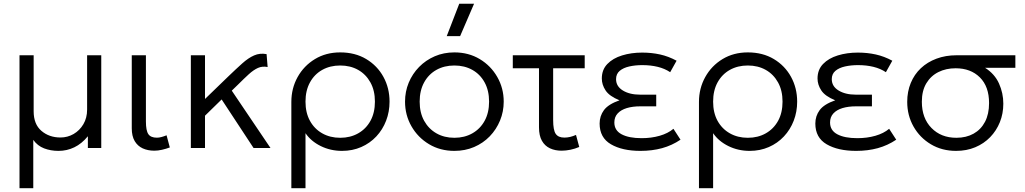

<svg xmlns="http://www.w3.org/2000/svg" viewBox="-20 -774 5359 1004"><path d="M82 210V-485H156V-192Q156 -124.5 196.5 -89.8Q237 -55 296.5 -55Q333 -55 364.8 -73.2Q396.5 -91.5 416 -124.5Q435.5 -157.5 435.5 -201V-485H509.5V0H439.5V-61.5Q407.5 -22.5 368.8 -3.8Q330 15 286 15Q245 15 210.5 1.8Q176 -11.5 154 -42.5V210Z M787 14Q753 14 726.2 1.8Q699.5 -10.5 684.2 -36.5Q669 -62.5 669 -103V-485H743V-138.5Q743 -91 755.8 -72.5Q768.5 -54 800.5 -54Q811.5 -54 824.5 -57.5Q837.5 -61 851 -66.5L868 -3Q848 4.5 827 9.2Q806 14 787 14Z M978 0V-485H1052V-256.5L1174.5 -375Q1214.5 -413.5 1246.5 -442.2Q1278.5 -471 1308.8 -484.2Q1339 -497.5 1374 -491L1379.5 -423.5Q1352 -429 1329 -418.8Q1306 -408.5 1281.2 -386Q1256.5 -363.5 1224 -331L1192 -300L1394.5 0H1306L1139 -254L1052 -169V0Z M1503.5 210V-241Q1503.5 -312 1536.2 -371Q1569 -430 1626.8 -465Q1684.5 -500 1759 -500Q1837 -500 1895 -465.2Q1953 -430.5 1985 -372Q2017 -313.5 2017 -242.5Q2017 -189.5 1999 -142.8Q1981 -96 1947.8 -60.5Q1914.5 -25 1868.8 -5Q1823 15 1768.5 15Q1708.5 15 1657.2 -10.2Q1606 -35.5 1577.5 -77.5V210ZM1759 -53.5Q1812 -53.5 1853 -76.8Q1894 -100 1917.2 -142.2Q1940.5 -184.5 1940.5 -242.5Q1940.5 -300.5 1917 -343Q1893.5 -385.5 1852.8 -408.5Q1812 -431.5 1759 -431.5Q1706 -431.5 1665 -408.5Q1624 -385.5 1600.8 -343Q1577.5 -300.5 1577.5 -242.5Q1577.5 -184.5 1600.8 -142.2Q1624 -100 1665 -76.8Q1706 -53.5 1759 -53.5Z M2356 15Q2282 15 2223.5 -20Q2165 -55 2131.5 -113.8Q2098 -172.5 2098 -242.5Q2098 -295 2117.2 -341.5Q2136.5 -388 2171.5 -423.8Q2206.5 -459.5 2253.5 -479.8Q2300.5 -500 2356 -500Q2430.5 -500 2488.8 -465Q2547 -430 2580.5 -371.2Q2614 -312.5 2614 -242.5Q2614 -190.5 2594.8 -143.8Q2575.5 -97 2541 -61.2Q2506.5 -25.5 2459.2 -5.2Q2412 15 2356 15ZM2356 -53.5Q2409 -53.5 2450 -76.8Q2491 -100 2514.2 -142.2Q2537.5 -184.5 2537.5 -242.5Q2537.5 -300.5 2514.2 -343Q2491 -385.5 2450 -408.5Q2409 -431.5 2356 -431.5Q2303 -431.5 2262 -408.5Q2221 -385.5 2197.8 -343Q2174.5 -300.5 2174.5 -242.5Q2174.5 -184.5 2198 -142.2Q2221.5 -100 2262.2 -76.8Q2303 -53.5 2356 -53.5ZM2316 -585 2381.5 -754.5H2459L2386 -585Z M2916.5 14Q2882.5 14 2855.8 1.5Q2829 -11 2813.8 -37.8Q2798.5 -64.5 2798.5 -108V-417H2661.5V-485H3037.5V-417H2872.5V-146.5Q2872.5 -93.5 2886 -74Q2899.5 -54.5 2931 -54.5Q2946.5 -54.5 2961.2 -58Q2976 -61.5 2992 -68.5L3009 -5.5Q2987 4 2963 9Q2939 14 2916.5 14Z M3329 15Q3234 15 3174.8 -19.5Q3115.5 -54 3115.5 -128Q3115.5 -167.5 3138.2 -198.2Q3161 -229 3219.5 -249.5Q3166.5 -271 3146.8 -301Q3127 -331 3127 -363.5Q3127 -409.5 3156 -439.5Q3185 -469.5 3233 -484.2Q3281 -499 3338 -499Q3387.5 -499 3431.5 -489.2Q3475.5 -479.5 3518 -456.5L3484.5 -396.5Q3456 -415.5 3419.2 -424.5Q3382.5 -433.5 3338.5 -433.5Q3302 -433.5 3270.8 -426.5Q3239.5 -419.5 3220.5 -403.5Q3201.5 -387.5 3201.5 -360Q3201.5 -322.5 3237 -300.8Q3272.5 -279 3327.5 -279H3411.5V-218H3328.5Q3288 -218 3257.5 -208.8Q3227 -199.5 3209.8 -180.8Q3192.5 -162 3192.5 -133.5Q3192.5 -92 3230.5 -71.8Q3268.5 -51.5 3335 -51.5Q3386 -51.5 3429.5 -64Q3473 -76.5 3501.5 -100.5L3538.5 -43.5Q3494 -13.5 3442 0.8Q3390 15 3329 15Z M3635 210V-241Q3635 -312 3667.8 -371Q3700.5 -430 3758.2 -465Q3816 -500 3890.5 -500Q3968.5 -500 4026.5 -465.2Q4084.5 -430.5 4116.5 -372Q4148.5 -313.5 4148.5 -242.5Q4148.5 -189.5 4130.5 -142.8Q4112.5 -96 4079.2 -60.5Q4046 -25 4000.2 -5Q3954.5 15 3900 15Q3840 15 3788.8 -10.2Q3737.5 -35.5 3709 -77.5V210ZM3890.5 -53.5Q3943.5 -53.5 3984.5 -76.8Q4025.5 -100 4048.8 -142.2Q4072 -184.5 4072 -242.5Q4072 -300.5 4048.5 -343Q4025 -385.5 3984.2 -408.5Q3943.5 -431.5 3890.5 -431.5Q3837.5 -431.5 3796.5 -408.5Q3755.5 -385.5 3732.2 -343Q3709 -300.5 3709 -242.5Q3709 -184.5 3732.2 -142.2Q3755.5 -100 3796.5 -76.8Q3837.5 -53.5 3890.5 -53.5Z M4457 15Q4362 15 4302.8 -19.5Q4243.5 -54 4243.5 -128Q4243.5 -167.5 4266.2 -198.2Q4289 -229 4347.5 -249.5Q4294.5 -271 4274.8 -301Q4255 -331 4255 -363.5Q4255 -409.5 4284 -439.5Q4313 -469.5 4361 -484.2Q4409 -499 4466 -499Q4515.5 -499 4559.5 -489.2Q4603.5 -479.5 4646 -456.5L4612.5 -396.5Q4584 -415.5 4547.2 -424.5Q4510.5 -433.5 4466.5 -433.5Q4430 -433.5 4398.8 -426.5Q4367.5 -419.5 4348.5 -403.5Q4329.5 -387.5 4329.5 -360Q4329.5 -322.5 4365 -300.8Q4400.5 -279 4455.5 -279H4539.5V-218H4456.5Q4416 -218 4385.5 -208.8Q4355 -199.5 4337.8 -180.8Q4320.5 -162 4320.5 -133.5Q4320.5 -92 4358.5 -71.8Q4396.5 -51.5 4463 -51.5Q4514 -51.5 4557.5 -64Q4601 -76.5 4629.5 -100.5L4666.5 -43.5Q4622 -13.5 4570 0.8Q4518 15 4457 15Z M4979.5 15Q4905.5 15 4847.8 -19.5Q4790 -54 4757 -112.2Q4724 -170.5 4724 -241.5Q4724 -295 4742.5 -340Q4761 -385 4795.2 -417.2Q4829.5 -449.5 4877 -467.2Q4924.5 -485 4982 -485H5289.5V-419.5H5131Q5181.5 -387.5 5204 -337.2Q5226.5 -287 5226.5 -232Q5226.5 -180 5208.5 -135.2Q5190.5 -90.5 5157.8 -56.8Q5125 -23 5079.8 -4Q5034.5 15 4979.5 15ZM4981 -53.5Q5032.5 -53.5 5071 -75Q5109.5 -96.5 5130.8 -137Q5152 -177.5 5152 -235Q5152 -321.5 5104 -369.2Q5056 -417 4977 -417Q4927 -417 4887.2 -397.2Q4847.5 -377.5 4824 -338.5Q4800.5 -299.5 4800.5 -242Q4800.5 -156 4850.8 -104.8Q4901 -53.5 4981 -53.5Z"/></svg>

Font: Geologica Cursive ExtraLight
Style: Regular
Weight: 250
Designer: Sindre Bremnes, Frode Helland
Foundry: Monokrom Skriftforlag AS
Version: Version 1.010;gftools[0.9.28]